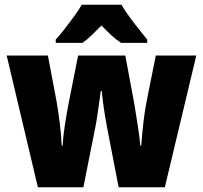

<svg xmlns="http://www.w3.org/2000/svg" viewBox="-20 -786 852 806"><path d="M431 -243Q426 -268 421 -298Q416 -328 412.5 -356Q409 -384 407 -404H403Q400 -382 396 -353Q392 -324 387.5 -294Q383 -264 378 -241L330 0H139L8 -553H181L217 -363Q224 -324 230.5 -272Q237 -220 239 -175H243Q245 -215 253 -265.5Q261 -316 268 -352L308 -553H506L544 -349Q551 -306 558.5 -258Q566 -210 569 -175H573Q576 -219 582 -271.5Q588 -324 596 -363L634 -553H804L672 0H478ZM490 -766Q510 -732 540 -693Q570 -654 598 -620V-606H488Q468 -619 448.5 -637Q429 -655 406 -679Q382 -655 363.5 -637Q345 -619 326 -606H214V-620Q230 -637 251 -664Q272 -691 292 -718.5Q312 -746 323 -766Z"/></svg>

Font: Noto Sans Oriya Cond Blk
Style: Regular
Weight: 900
Width: 3
Designer: Amélie Bonet and Sol Matas
Foundry: Google LLC
Version: Version 2.006; ttfautohint (v1.8.4.7-5d5b)